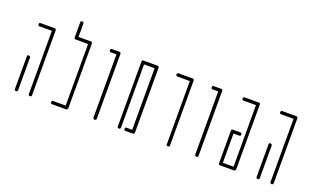

<svg xmlns="http://www.w3.org/2000/svg" viewBox="-67 -1190 2140 1296"><g transform="rotate(20 1003.0 -541.5)"><path d="M86 -732H188H191Q193 -732 195 -730L196 -729Q198 -727 198 -725L199 -722V-255Q199 -244 187 -244Q182 -244 179 -247Q176 -250 176 -252V-255V-709H86Q76 -709 76 -721Q76 -726 78.5 -729Q81 -732 84 -732ZM87 -500Q92 -500 95 -497Q98 -494 98 -492L99 -489V-255Q99 -244 87 -244Q82 -244 79 -247Q76 -250 76 -252V-255V-489Q75 -500 87 -500Z M358 -832 359 -829V-732H448H451Q453 -732 455 -730L456 -729Q458 -727 458 -725L459 -722V-256V-255Q458 -254 458 -252Q458 -250 456 -248V-247H455Q453 -245 451 -245L448 -244H447H346Q336 -244 336 -256Q336 -261 338.5 -264Q341 -267 344 -267H346H436V-709H346Q346 -710 344 -710Q341 -710 339 -712L338 -713Q336 -715 336 -717V-720V-829Q336 -830 336 -831.5Q336 -833 339 -836Q342 -839 347 -839Q352 -839 355 -836.5Q358 -834 358 -832Z M599 -732H652H653H656Q658 -732 660 -730L661 -729Q663 -727 663 -725L664 -722V-721V-255Q664 -244 652 -244Q647 -244 644 -247Q641 -250 640 -252V-255V-709H599Q589 -709 589 -721Q589 -726 591.5 -729Q594 -732 596 -732Z M927 -244H873Q863 -244 863 -256Q863 -261 865.5 -264Q868 -267 871 -267H873H914V-709H838V-255Q838 -244 826 -244Q821 -244 818 -247Q815 -250 815 -252V-255V-721V-722V-725Q815 -727 817 -729H818V-730Q820 -732 823 -732H825H826H926H927H930Q932 -732 934 -730L935 -729Q937 -727 937 -725L938 -722V-721V-255Q937 -254 937 -252Q937 -250 935 -248V-247H934Q932 -245 930 -245Z M1077 -732H1178H1179H1182Q1184 -732 1186 -730L1187 -729Q1189 -727 1189 -725L1190 -722V-721V-255Q1190 -244 1178 -244Q1173 -244 1170 -247Q1167 -250 1167 -252V-255V-709H1077Q1067 -709 1067 -721Q1067 -726 1069.5 -729Q1072 -732 1075 -732Z M1330 -732H1383H1384H1387Q1389 -732 1391 -730L1392 -729Q1394 -727 1394 -725L1395 -722V-721V-255Q1395 -244 1383 -244Q1378 -244 1375 -247Q1372 -250 1371 -252V-255V-709H1330Q1320 -709 1320 -721Q1320 -726 1322.5 -729Q1325 -732 1327 -732Z M1552 -732H1654H1657Q1659 -732 1661 -730L1662 -729Q1664 -727 1664 -725L1665 -722V-255Q1664 -254 1664 -252Q1664 -250 1662 -248V-247H1661Q1659 -245 1657 -245L1654 -244H1553H1552Q1552 -245 1550 -245Q1547 -245 1545 -247L1544 -248Q1542 -250 1542 -252V-255V-256V-488V-489V-492Q1542 -494 1544 -496L1545 -497Q1547 -499 1550 -499L1552 -500H1553H1606Q1617 -500 1617 -488Q1617 -483 1614.5 -480Q1612 -477 1609 -477H1606H1565V-267H1642V-709H1552Q1542 -709 1542 -721Q1542 -726 1544.5 -729Q1547 -732 1550 -732Z M1822 -732H1924H1927Q1929 -732 1931 -730L1932 -729Q1934 -727 1934 -725L1935 -722V-255Q1935 -244 1923 -244Q1918 -244 1915 -247Q1912 -250 1912 -252V-255V-709H1822Q1812 -709 1812 -721Q1812 -726 1814.5 -729Q1817 -732 1820 -732ZM1823 -500Q1828 -500 1831 -497Q1834 -494 1834 -492L1835 -489V-255Q1835 -244 1823 -244Q1818 -244 1815 -247Q1812 -250 1812 -252V-255V-489Q1811 -500 1823 -500Z"/></g></svg>

Font: Sticks
Style: Regular
Weight: 400
Version: Version 1.1